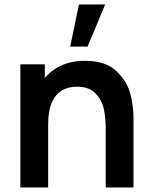

<svg xmlns="http://www.w3.org/2000/svg" viewBox="-20 -822 666 842"><path d="M443.5 -260.2Q443.5 -307 435 -345.3Q426.6 -383.7 398.5 -412.8Q370.5 -441.8 317.3 -441.8Q282.7 -441.8 254.8 -427.2Q227 -412.7 209.1 -376Q191.2 -339.3 191.2 -277.5L119.7 -308.2Q119.7 -377.9 146.7 -434Q173.7 -490.2 226.3 -522.8Q279 -555.3 353.2 -555.3Q443.7 -555.3 490.8 -509.8Q538 -464.2 551.8 -409.5Q565.5 -354.8 565.5 -301.5V0H443.5ZM69.2 -540H176.5V-372.5H191.2V0H69.2ZM287.8 -617.5H364.1L441.2 -802.5H326.2Z"/></svg>

Font: Tap Sans
Style: Regular
Weight: 400
Designer: Tap Payments
Foundry: Tap Payments
Version: Version 1.001;Glyphs 3.1.2 (3151)